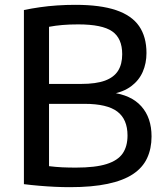

<svg xmlns="http://www.w3.org/2000/svg" viewBox="-20 -768 680 795"><path d="M269.5 7Q239.5 7 207.5 5.5Q175.5 4 143 1.2Q110.5 -1.5 79 -5.5V-726.5Q110.5 -733 145 -738Q179.5 -743 216.8 -745.5Q254 -748 292.5 -748Q395.5 -748 460.5 -726Q525.5 -704 556 -659.8Q586.5 -615.5 586.5 -548.5Q586.5 -506 571 -470.5Q555.5 -435 523 -410.8Q490.5 -386.5 440 -378L441 -385Q523 -375 565.2 -327.8Q607.5 -280.5 607.5 -203Q607.5 -152.5 589 -113Q570.5 -73.5 530.5 -47Q490.5 -20.5 426 -6.8Q361.5 7 269.5 7ZM294 -74Q375 -74 421.5 -88.8Q468 -103.5 488 -132.8Q508 -162 508 -207Q508 -274 465.8 -306Q423.5 -338 330.5 -338H170V-420.5H316Q377.5 -420.5 414.8 -434.2Q452 -448 469 -475.2Q486 -502.5 486 -543.5Q486 -609.5 444.5 -638.2Q403 -667 304 -667Q267.5 -667 238.5 -664.5Q209.5 -662 183 -657V-80Q211 -76.5 237.8 -75.2Q264.5 -74 294 -74Z"/></svg>

Font: Encode Sans SC Medium
Style: Regular
Weight: 500
Version: Version 3.002